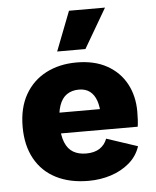

<svg xmlns="http://www.w3.org/2000/svg" viewBox="-53 -783 680 839"><g transform="rotate(-5 287.0 -364.0)"><path d="M302 10Q220 10 160 -20.5Q100 -51 67.5 -109.5Q35 -168 35 -250Q35 -333 68 -391Q101 -449 159.5 -479.5Q218 -510 294 -510Q372 -510 427 -479.5Q482 -449 511 -395.5Q540 -342 540 -273Q540 -254 539 -236.5Q538 -219 536 -207H145V-298H461L380 -267Q380 -307 370.5 -334.5Q361 -362 342 -376.5Q323 -391 294 -391Q263 -391 241 -376Q219 -361 208 -329Q197 -297 197 -247Q197 -198 209.5 -167.5Q222 -137 245.5 -123.5Q269 -110 302 -110Q338 -110 361 -125Q384 -140 394 -167L530 -122Q516 -79 481.5 -49.5Q447 -20 400.5 -5Q354 10 302 10ZM281 -738H439L338 -565H214Z"/></g></svg>

Font: Kantumruy Pro
Style: Bold
Weight: 700
Version: Version 1.002